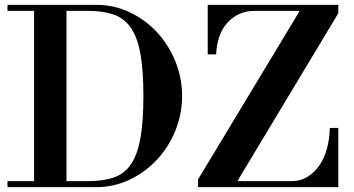

<svg xmlns="http://www.w3.org/2000/svg" viewBox="-20 -774 1462 794"><path d="M377 -754Q452 -754 517 -723Q582 -692 630 -640Q678 -588 705.5 -519.5Q733 -451 733 -377Q733 -303 705.5 -234.5Q678 -166 629.5 -114Q581 -62 516 -31Q451 0 376 0H11V-25H121V-729H11V-754ZM255 -729V-25H346Q407 -25 450.5 -40Q494 -55 521 -94Q548 -133 560.5 -201.5Q573 -270 573 -377Q573 -484 560.5 -552.5Q548 -621 520.5 -660Q493 -699 449.5 -714Q406 -729 345 -729ZM1379 -719 964 -29V-25H1186Q1223 -25 1252 -43Q1281 -61 1301.5 -91Q1322 -121 1332.5 -161Q1343 -201 1344 -245H1379V0H799V-32L1217 -725V-729H1032Q995 -729 966 -714.5Q937 -700 916.5 -675.5Q896 -651 885.5 -618Q875 -585 874 -549H839V-754H1379Z"/></svg>

Font: Libre Bodoni
Style: Regular
Weight: 400
Designer: Pablo Impallari, Rodrigo Fuenzalida
Foundry: Pablo Impallari, Rodrigo Fuenzalida
Version: Version 1.001; ttfautohint (v1.5.65-e2d9)